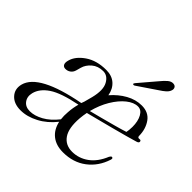

<svg xmlns="http://www.w3.org/2000/svg" viewBox="-163 -815 993 993"><g transform="rotate(45 333.5 -318.5)"><path d="M19.5 -88Q46.5 -190 305.5 -239Q308.5 -247.5 311.5 -255.5L323.5 -300.5Q340 -366.5 321 -401.2Q302 -436 269 -436Q232 -436 207 -414.8Q182 -393.5 174.5 -365.5L167.5 -340Q163 -323.5 150.2 -314.2Q137.5 -305 121 -305.5Q108 -306 102.5 -316.5Q97 -327 102.5 -346.5Q113.5 -387.5 160 -419.5Q206.5 -451.5 276 -451.5Q317.5 -451.5 343.2 -428.8Q369 -406 376 -366.5Q409.5 -405.5 451 -428.5Q492.5 -451.5 536 -451.5Q586 -451.5 611.2 -415.8Q636.5 -380 637 -330Q637 -318 650 -320Q661 -322 661.5 -311.5Q662 -303.5 648.5 -299.5Q630.5 -294 593.5 -283.8Q556.5 -273.5 512.5 -262Q468.5 -250.5 427.8 -240Q387 -229.5 362 -223Q357.5 -200.5 355.5 -177.5Q349.5 -101.5 375 -64.2Q400.5 -27 450 -27Q498 -27 538.8 -56.2Q579.5 -85.5 603.5 -144Q609.5 -154.5 614.5 -154Q625 -154 620.5 -139.5Q598.5 -71.5 545.8 -31.5Q493 8.5 418.5 8.5Q368 8.5 335.8 -16.8Q303.5 -42 293 -89.5Q255 -41.5 206 -15.8Q157 10 109.5 10Q60.5 10 34.8 -18.5Q9 -47 19.5 -88ZM525.5 -434Q496 -434 464.2 -408.8Q432.5 -383.5 406.2 -339.8Q380 -296 366 -241Q393.5 -248 433.8 -258.5Q474 -269 513 -279.8Q552 -290.5 576 -298.5Q579.5 -313.5 580 -338.5Q580 -380.5 565.2 -407.2Q550.5 -434 525.5 -434ZM290 -157Q292 -190 301 -222.5Q195 -201.5 147.8 -169.8Q100.5 -138 90 -95Q82.5 -64 98.8 -42.2Q115 -20.5 147 -20.5Q181 -20.5 219 -41.5Q257 -62.5 290.5 -105Q287.5 -129 290 -157ZM510 -603Q527 -624 541.5 -636Q556 -648 571 -647Q584.5 -646 589.2 -636.8Q594 -627.5 590 -616.5Q585.5 -603 573 -592Q560.5 -581 542.5 -569.5L437 -498Q429 -494 426 -498Q423 -501 429.5 -508.5Z"/></g></svg>

Font: Fraunces 72pt Light
Style: Italic
Weight: 300
Italic angle: -16°
Version: Version 1.000;[b76b70a41]